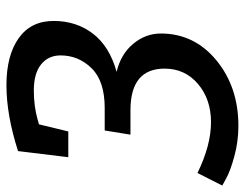

<svg xmlns="http://www.w3.org/2000/svg" viewBox="-112 -648 760 596"><g transform="rotate(-90 268.0 -350.0)"><path d="M343 -368Q398 -355 430 -316.5Q462 -278 462 -231Q462 -127 379 -58.5Q296 10 175 10Q127 10 81 -2.5Q35 -15 12 -28L-10 -40L29 -117Q115 -75 186.5 -75Q258 -75 305.5 -115.5Q353 -156 353 -219Q353 -325 224 -325H148L161 -405H231Q314 -405 354 -445.5Q394 -486 394 -542Q394 -580 366 -602.5Q338 -625 285 -625Q236 -625 194 -613L180 -609L158 -518H78L97 -674Q209 -710 301.5 -710Q394 -710 447.5 -672Q501 -634 501 -563.5Q501 -493 461.5 -441.5Q422 -390 343 -368Z"/></g></svg>

Font: Bitter
Style: Italic
Weight: 400
Italic angle: -9°
Designer: Sol Matas
Foundry: Sol Matas
Version: Version 1.001